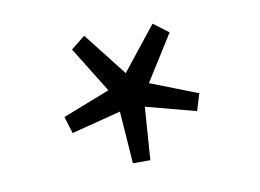

<svg xmlns="http://www.w3.org/2000/svg" viewBox="-44 -830 542 401"><g transform="rotate(-10 227.0 -630.0)"><path d="M332 -746 271 -649 371 -610 360 -574 254 -602 246 -490H209L201 -601L96 -574L85 -610L185 -649L125 -746L155 -770L227 -678L300 -770Z"/></g></svg>

Font: Nebula Sans Light
Style: Regular
Weight: 300
Designer: Paul D. Hunt for Adobe (as Source Sans)
Foundry: Nebula Entertainment & Broadcasting LLC
Version: Version 1.010